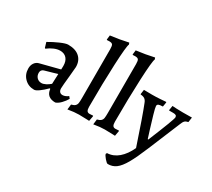

<svg xmlns="http://www.w3.org/2000/svg" viewBox="-176 -1065 1798 1628"><g transform="rotate(30 722.5 -250.5)"><path d="M283 -67 277 -69Q242 -34 212.5 -13Q183 8 167 8Q110 8 72.5 -30Q35 -68 35 -125Q35 -156 50 -178Q65 -200 90 -207L281 -256L282 -291Q282 -338 259 -364Q236 -390 195 -390Q168 -390 137 -377Q106 -364 76 -341L70 -345L55 -395Q102 -423 153.5 -445.5Q205 -468 228 -468Q301 -468 340 -432.5Q379 -397 379 -336Q379 -324 371 -246Q360 -140 360 -117Q360 -97 370 -85Q380 -73 399 -73Q413 -73 428.5 -80Q444 -87 453 -95L468 -76Q452 -48 427 -22Q402 4 377 12Q291 12 283 -67ZM275 -112 279 -210 157 -175Q130 -166 130 -137Q130 -109 147.5 -90.5Q165 -72 193 -72Q210 -72 233 -83.5Q256 -95 275 -112Z M502 -40Q527 -46 538.5 -57Q550 -68 552.5 -84.5Q555 -101 555 -135V-613Q555 -645 547.5 -656Q540 -667 516 -667Q502 -667 493 -666L489 -669L494 -712Q584 -723 667 -742L673 -726Q661 -702 652.5 -517Q644 -332 644 -101Q644 -74 651.5 -62Q659 -50 677 -50L711 -52L713 -47L704 3Q691 3 683 2Q633 0 604 0Q560 0 496 11Z M755 -40Q780 -46 791.5 -57Q803 -68 805.5 -84.5Q808 -101 808 -135V-613Q808 -645 800.5 -656Q793 -667 769 -667Q755 -667 746 -666L742 -669L747 -712Q837 -723 920 -742L926 -726Q914 -702 905.5 -517Q897 -332 897 -101Q897 -74 904.5 -62Q912 -50 930 -50L964 -52L966 -47L957 3Q944 3 936 2Q886 0 857 0Q813 0 749 11Z M966 174 972 164Q1032 162 1081 120Q1130 78 1164 4Q1073 -269 1035 -363Q1026 -388 1010.5 -398Q995 -408 971 -409L969 -413L975 -457L1056 -456Q1095 -456 1136.5 -459Q1178 -462 1190 -463L1192 -458L1185 -415Q1153 -414 1142.5 -408.5Q1132 -403 1132 -390Q1132 -375 1150 -313Q1168 -251 1187 -190Q1206 -129 1212 -111H1218Q1323 -366 1323 -388Q1323 -401 1314.5 -406.5Q1306 -412 1288 -412H1248L1246 -416L1253 -460Q1262 -459 1294.5 -457.5Q1327 -456 1357 -456L1445 -457L1438 -409Q1416 -405 1405 -394Q1394 -383 1384 -356L1257 -50Q1209 66 1173.5 128Q1138 190 1103 216Q1068 242 1023 241Q1013 241 989.5 213.5Q966 186 966 174Z"/></g></svg>

Font: Alegreya Medium
Style: Regular
Weight: 500
Designer: Juan Pablo del Peral
Foundry: Huerta Tipografica
Version: Version 2.007; ttfautohint (v1.6)